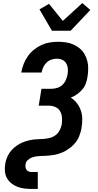

<svg xmlns="http://www.w3.org/2000/svg" viewBox="-20 -1015 640 1250"><path d="M184 215Q160 215 136.5 212Q113 209 92 200.5Q71 192 53.5 178Q36 164 25 144Q14 124 12 100.5Q10 77 14 52Q17 33 24.5 13.5Q32 -6 44 -23Q56 -40 72.5 -54Q89 -68 107 -78Q125 -88 145 -94.5Q165 -101 185 -104.5Q205 -108 224.5 -108.5Q244 -109 264 -110.5Q284 -112 304 -117Q324 -122 341 -134.5Q358 -147 368 -166Q378 -185 382 -205Q385 -227 383.5 -249.5Q382 -272 371.5 -290.5Q361 -309 341 -318Q321 -327 298 -327H232L250 -437H316Q334 -437 353 -443Q372 -449 386.5 -462.5Q401 -476 408.5 -494Q416 -512 420 -531Q423 -550 421.5 -568.5Q420 -587 411 -602.5Q402 -618 385.5 -625.5Q369 -633 350 -633Q333 -633 315 -627Q297 -621 283.5 -608Q270 -595 262 -578Q254 -561 251 -544V-543H119V-546Q124 -573 134.5 -599.5Q145 -626 161.5 -649.5Q178 -673 201 -691.5Q224 -710 250 -722Q276 -734 304 -738.5Q332 -743 359 -743Q385 -743 410.5 -739Q436 -735 458.5 -725Q481 -715 500 -699Q519 -683 531 -661.5Q543 -640 549 -615.5Q555 -591 554 -565Q554 -553 553 -541Q552 -529 550 -517Q547 -495 539.5 -473.5Q532 -452 517 -434Q502 -416 482.5 -402Q463 -388 441 -379Q464 -365 480.5 -343.5Q497 -322 506 -296.5Q515 -271 515.5 -242Q516 -213 511 -184Q509 -170 505 -156Q501 -142 495.5 -128Q490 -114 481.5 -101Q473 -88 462.5 -76.5Q452 -65 440 -55.5Q428 -46 415.5 -38Q403 -30 389 -24Q375 -18 360.5 -13.5Q346 -9 331 -6.5Q316 -4 302 -2.5Q288 -1 274 -0.5Q260 0 245.5 0.5Q231 1 216.5 3Q202 5 187.5 10.5Q173 16 161 27Q149 38 147 52Q145 62 146 72Q147 82 152 89.5Q157 97 165.5 101Q174 105 184 105H226V215ZM318 -815 237 -954 299 -990 389 -879 516 -995 568 -950 440 -815Z"/></svg>

Font: Iosevka Aile Extrabold
Style: Italic
Weight: 800
Italic angle: -9°
Designer: Belleve Invis
Foundry: Belleve Invis
Version: Version 31.1.0; ttfautohint (v1.8.4)